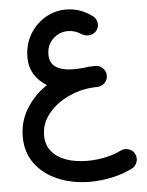

<svg xmlns="http://www.w3.org/2000/svg" viewBox="-60 -639 769 1005"><g transform="rotate(-5 324.5 -136.5)"><path d="M41.5 53.2Q41.5 -27.8 82.8 -94.2Q124 -160.6 190.9 -205.6Q149.9 -230.5 126 -269Q102.1 -307.6 102.1 -358.4Q102.1 -424.3 132.3 -476.8Q162.6 -529.3 213.4 -560.1Q264.2 -590.8 324.7 -590.8Q397.9 -590.8 459 -545.9Q478 -534.2 483.2 -511.5Q488.3 -488.8 475.6 -469.7Q463.9 -452.1 442.4 -447.3Q420.9 -442.4 398.4 -453.1Q364.7 -477.5 325.2 -477.5Q279.3 -477.5 246.1 -445.6Q212.9 -413.6 212.9 -364.3Q212.9 -317.9 246.1 -296.9Q279.3 -275.9 339.4 -275.9Q357.4 -275.9 381.3 -277.8Q415 -283.2 448.7 -283.2H449.2Q465.8 -284.2 479.5 -276.1Q493.2 -268.1 500.5 -254.9Q507.8 -242.2 507.8 -228Q507.8 -209.5 496.8 -195.1Q485.8 -180.7 468.8 -175.3Q468.8 -175.3 468.8 -175.3Q467.8 -175.3 466.3 -174.8Q460.4 -173.3 454.1 -172.9Q446.3 -172.4 437.5 -172.4Q428.7 -172.4 413.1 -170.4Q407.7 -169.9 402.3 -169.4Q337.9 -160.2 281 -128.9Q224.1 -97.7 188.7 -50Q153.3 -2.4 153.3 56.6Q153.3 106.4 181.2 140.1Q209 173.8 257.6 190.9Q306.2 208 368.2 208Q416 208 463.1 198Q510.3 188 545.4 169.9Q565.4 159.7 587.9 166.7Q610.4 173.8 620.1 193.8Q630.4 213.9 623.3 236.1Q616.2 258.3 596.2 268.6Q548.8 292.5 490.7 305.4Q432.6 318.4 373.5 318.4Q280.8 318.4 205.3 286.6Q129.9 254.9 85.7 195.6Q41.5 136.2 41.5 53.2Z"/></g></svg>

Font: Mikhak SemiBold
Style: Regular
Weight: 600
Designer: Amin Abedi
Version: Version 3.3